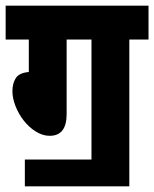

<svg xmlns="http://www.w3.org/2000/svg" viewBox="-20 -642 546 680"><path d="M68 -77H304V-502H216V-238Q216 -161 156 -161Q131 -161 107 -176Q83 -191 64.5 -214.5Q46 -238 35 -266Q24 -294 24 -319Q24 -347 36 -365.5Q48 -384 82 -387V-502H0V-622H506V-502H438V18H68Z"/></svg>

Font: Noto Sans ExtraCondensed ExtraBold
Style: Italic
Weight: 800
Width: 2
Italic angle: -12°
Designer: Monotype Design Team
Foundry: Monotype Imaging Inc.
Version: Version 2.013; ttfautohint (v1.8.4.7-5d5b)